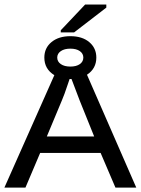

<svg xmlns="http://www.w3.org/2000/svg" viewBox="-20 -853 640 873"><path d="M418 -591.3Q418 -541 375.5 -513.2L599.6 0H504.9L437.5 -157.7H162.6L95.7 0H0L227.1 -511.2Q181.6 -539.1 181.6 -591.3Q181.6 -634.8 214.1 -661.6Q246.6 -688.5 299.8 -688.5Q354 -688.5 386 -661.4Q418 -634.3 418 -591.3ZM305.2 -493.7H296.4L289.6 -473.6Q271.5 -418.9 261.2 -396L192.9 -232.4H408.2L342.3 -396Q310.1 -479.5 305.2 -493.7ZM256.3 -705.6V-715.3L367.2 -832.5H463.4V-818.4L316.9 -705.6ZM358.9 -591.3Q358.9 -609.4 343 -620.6Q327.1 -631.8 299.8 -631.8Q272.9 -631.8 256.6 -620.6Q240.2 -609.4 240.2 -591.3Q240.2 -572.8 256.6 -561.5Q272.9 -550.3 299.8 -550.3Q327.1 -550.3 343 -561.5Q358.9 -572.8 358.9 -591.3Z"/></svg>

Font: Liberation Mono
Style: Regular
Weight: 400
Monospace: yes
Designer: Steve Matteson
Foundry: Ascender Corporation
Version: Version 2.1.5